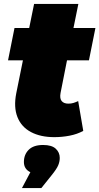

<svg xmlns="http://www.w3.org/2000/svg" viewBox="-20 -690 507 980"><path d="M257 10Q187 10 138 -16Q89 -42 69 -92.5Q49 -143 63 -214L97 -382H21L54 -547H129L154 -670H380L355 -547H467L434 -382H322L289 -215Q284 -187 295 -174Q306 -161 329 -161Q343 -161 354.5 -164.5Q366 -168 379 -174L405 -22Q374 -5 335.5 2.5Q297 10 257 10ZM92 270 135 189Q102 173 102 137Q102 99 126.5 74.5Q151 50 200 50Q244 50 264.5 69Q285 88 285 116Q285 135 277 154Q269 173 243 205L191 270Z"/></svg>

Font: Montserrat Black
Style: Italic
Weight: 900
Italic angle: -11.3°
Designer: Julieta Ulanovsky
Foundry: Julieta Ulanovsky
Version: Version 9.000; ttfautohint (v1.8.4.7-5d5b)